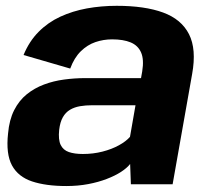

<svg xmlns="http://www.w3.org/2000/svg" viewBox="-20 -618 706 644"><path d="M202.5 6Q241.5 6 275.8 -0.5Q310 -7 338 -17.8Q366 -28.5 386 -41.5Q406 -54.5 416.5 -68L419 0H559L624.5 -370Q639.5 -453 614 -503.2Q588.5 -553.5 527 -576Q465.5 -598.5 371.5 -598.5Q319.5 -598.5 271.5 -589.8Q223.5 -581 182.2 -562Q141 -543 109.5 -511.2Q78 -479.5 59 -433.5L215.5 -388Q229 -424.5 251 -446Q273 -467.5 300 -476.8Q327 -486 356 -486Q393.5 -486 418.2 -475.8Q443 -465.5 453.2 -442Q463.5 -418.5 457 -378.5L453 -356H265.5Q230.5 -356 195 -351.2Q159.5 -346.5 127.5 -334.5Q95.5 -322.5 69.8 -301.8Q44 -281 27.5 -248.5Q11 -216 7 -170Q-0.5 -101.5 20.2 -63.2Q41 -25 87.5 -9.5Q134 6 202.5 6ZM258 -101.5Q230 -101.5 211 -108Q192 -114.5 183.5 -132Q175 -149.5 178.5 -182.5Q181.5 -208.5 190.8 -224.8Q200 -241 214.8 -249.8Q229.5 -258.5 248.5 -261.8Q267.5 -265 289.5 -265H434.5L416 -159Q403 -144 379 -130.8Q355 -117.5 323.8 -109.5Q292.5 -101.5 258 -101.5Z"/></svg>

Font: Anybody
Style: Bold Italic
Weight: 700
Italic angle: -10°
Designer: Tyler Finck
Foundry: Etcetera Type Company
Version: Version 1.113;gftools[0.9.25]